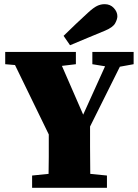

<svg xmlns="http://www.w3.org/2000/svg" viewBox="-20 -901 661 921"><path d="M5 -593V-652H344V-593L277 -585L379 -351L484 -583L423 -593V-652H621V-593L555 -581L412 -294Q412 -237 412 -197Q412 -157 412.5 -126.5Q413 -96 413 -67L493 -59V0H134V-59L213 -67Q214 -105 214 -148Q214 -191 214 -256L52 -589ZM285 -729Q314 -758 344 -786Q374 -814 402 -840Q428 -864 445.5 -872.5Q463 -881 482 -881Q509 -881 526 -862.5Q543 -844 543 -823Q543 -809 532.5 -789.5Q522 -770 484 -754Q441 -736 399.5 -719Q358 -702 316 -684Z"/></svg>

Font: Source Serif 4 Black
Style: Regular
Weight: 900
Designer: Frank Grießhammer
Foundry: Adobe
Version: Version 4.005;hotconv 1.1.0;makeotfexe 2.6.0